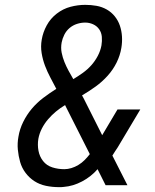

<svg xmlns="http://www.w3.org/2000/svg" viewBox="-20 -763 640 791"><path d="M223 8Q195 8 169 2.5Q143 -3 122 -16.5Q101 -30 85.5 -50.5Q70 -71 63 -95.5Q56 -120 53.5 -146.5Q51 -173 56 -200Q61 -231 75.5 -260.5Q90 -290 111 -315Q132 -340 158.5 -360Q185 -380 212 -397Q200 -420 187.5 -443.5Q175 -467 165.5 -492Q156 -517 151.5 -544.5Q147 -572 152 -600Q157 -630 172.5 -658.5Q188 -687 214 -707Q240 -727 270.5 -735Q301 -743 331 -743Q355 -743 377.5 -739Q400 -735 419.5 -724Q439 -713 453 -695.5Q467 -678 474 -657Q481 -636 482.5 -613Q484 -590 480 -566Q475 -535 460.5 -505.5Q446 -476 423.5 -451Q401 -426 374 -406.5Q347 -387 318 -370Q320 -367 321.5 -363.5Q323 -360 325 -357L401 -206L464 -312H558L465 -156Q459 -148 454 -139.5Q449 -131 443 -122L505 0H415L382 -66Q355 -35 318 -15.5Q281 4 243 7Q237 8 232 8Q227 8 223 8ZM282 -437Q302 -449 321.5 -463Q341 -477 356.5 -494.5Q372 -512 383 -533Q394 -554 398 -576Q401 -594 399.5 -611.5Q398 -629 388.5 -642.5Q379 -656 363.5 -663Q348 -670 331 -670Q314 -670 297 -664.5Q280 -659 266.5 -647.5Q253 -636 245 -620Q237 -604 234 -588Q230 -566 234 -546Q238 -526 245.5 -507.5Q253 -489 262.5 -471.5Q272 -454 282 -437ZM245 -66Q259 -66 274 -70.5Q289 -75 303 -83.5Q317 -92 328.5 -103.5Q340 -115 350 -128L251 -324Q251 -325 250 -326.5Q249 -328 248 -330Q228 -318 210.5 -303.5Q193 -289 178 -271.5Q163 -254 152.5 -233.5Q142 -213 138 -191Q134 -166 138.5 -142Q143 -118 157.5 -99.5Q172 -81 195.5 -73.5Q219 -66 245 -66Z"/></svg>

Font: Iosevka Aile
Style: Italic
Weight: 400
Italic angle: -9°
Designer: Belleve Invis
Foundry: Belleve Invis
Version: Version 28.0.1; ttfautohint (v1.8.4)